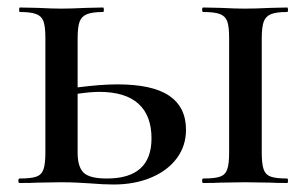

<svg xmlns="http://www.w3.org/2000/svg" viewBox="-20 -488 818 512"><path d="M476 -142Q476 -99 451.5 -66Q427 -33 383 -14.5Q339 4 283 4Q256 4 220 1Q206 0 186 -1Q166 -2 142 -2L81 -1Q63 0 32 0Q29 0 29 -6Q29 -12 32 -12Q63 -12 77 -17Q91 -22 96 -36.5Q101 -51 101 -81V-387Q101 -417 96 -431Q91 -445 76.5 -450.5Q62 -456 33 -456Q31 -456 31 -462Q31 -468 33 -468L81 -467Q121 -465 143 -465Q168 -465 210 -467L255 -468Q257 -468 257 -462Q257 -456 255 -456Q226 -456 211.5 -450Q197 -444 192 -429.5Q187 -415 187 -385V-255Q249 -263 293 -263Q387 -263 431.5 -232.5Q476 -202 476 -142ZM384 -119Q384 -180 349 -211.5Q314 -243 245 -243Q222 -243 187 -238V-81Q187 -43 203 -27.5Q219 -12 265 -12Q384 -12 384 -119ZM746 -12Q748 -12 748 -6Q748 0 746 0Q717 0 700 -1L633 -2L569 -1Q552 0 522 0Q519 0 519 -6Q519 -12 522 -12Q553 -12 567 -17Q581 -22 586 -36.5Q591 -51 591 -81V-387Q591 -417 586 -431Q581 -445 566.5 -450.5Q552 -456 522 -456Q519 -456 519 -462Q519 -468 522 -468L569 -467Q609 -465 633 -465Q660 -465 702 -467L746 -468Q748 -468 748 -462Q748 -456 746 -456Q716 -456 702 -450Q688 -444 683 -429.5Q678 -415 678 -385V-81Q678 -51 683 -36.5Q688 -22 702 -17Q716 -12 746 -12Z"/></svg>

Font: Cormorant SC SemiBold
Style: Regular
Weight: 600
Designer: Christian Thalmann (Catharsis Fonts)
Version: Version 3.000